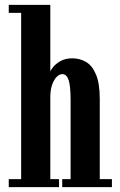

<svg xmlns="http://www.w3.org/2000/svg" viewBox="-20 -770 492 790"><path d="M16 0V-33H67V-717H16V-750H187V-475Q187.5 -479.5 197.8 -493Q208 -506.5 228 -518.2Q248 -530 277.5 -530Q309 -530 334.5 -514.8Q360 -499.5 375.2 -463Q390.5 -426.5 390.5 -362.5V-33H440.5V0H236V-33H270.5V-356.5Q270.5 -417 262.2 -441Q254 -465 236.5 -465Q224.5 -465 213.5 -454Q202.5 -443 195 -422.8Q187.5 -402.5 187 -374V-33H223V0Z"/></svg>

Font: Imbue 24pt
Style: Bold
Weight: 700
Designer: Tyler Finck
Foundry: Etcetera Type Company
Version: Version 1.102